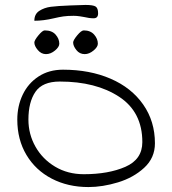

<svg xmlns="http://www.w3.org/2000/svg" viewBox="-20 -756 697 777"><path d="M50 -272Q50 -327 72 -373Q94 -419 136 -446.5Q178 -474 235 -474Q343 -474 427.5 -437.5Q512 -401 559.5 -333Q607 -265 607 -176Q607 -117 563.5 -77Q520 -37 457.5 -18Q395 1 338 1Q255 1 189.5 -33Q124 -67 87 -129Q50 -191 50 -272ZM556 -181Q556 -303 462 -364.5Q368 -426 222 -426Q152 -426 123.5 -384.5Q95 -343 95 -272Q95 -213 123.5 -162.5Q152 -112 203 -81.5Q254 -51 319 -51Q419 -51 487.5 -81Q556 -111 556 -181ZM119 -584Q119 -593 135.5 -613Q152 -633 161 -633Q190 -633 205 -616Q220 -599 220 -579Q220 -566 202.5 -551.5Q185 -537 166 -537Q147 -537 133 -553.5Q119 -570 119 -584ZM276 -584Q276 -593 292.5 -613Q309 -633 319 -633Q346 -633 361 -616Q376 -599 376 -579Q376 -566 358.5 -551.5Q341 -537 323 -537Q302 -537 289 -553.5Q276 -570 276 -584ZM265 -734Q315 -736 326 -736Q357 -736 367 -729.5Q377 -723 377 -702Q377 -682 359 -682Q341 -682 321 -687Q316 -688 303 -690Q290 -692 278 -692Q253 -692 236 -689.5Q219 -687 198 -682Q156 -672 119 -672Q119 -699 139 -712Q159 -725 185.5 -728.5Q212 -732 265 -734Z"/></svg>

Font: Indie Flower
Style: Regular
Weight: 400
Designer: Kimberly Geswein
Foundry: Kimberly Geswein
Version: Version 2.000